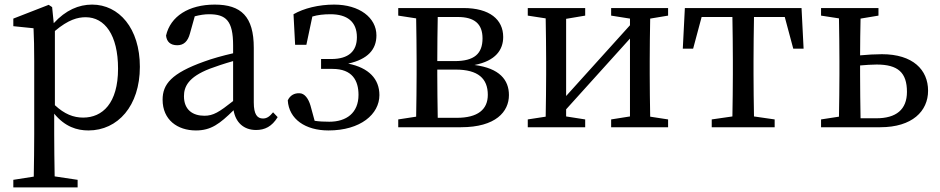

<svg xmlns="http://www.w3.org/2000/svg" viewBox="-20 -554 4095 836"><path d="M219 -419C278 -469 319 -479 353 -479C436 -479 494 -402 494 -255C494 -104 426 -42 342 -42C300 -42 261 -57 219 -96ZM207 -523 192 -533 38 -473V-440L126 -431C128 -387 129 -348 129 -287V31C129 90 128 153 127 215L38 229V262H318V229L218 214C217 152 216 88 216 28V-59C263 -2 315 14 365 14C493 14 589 -93 589 -263C589 -431 498 -534 381 -534C323 -534 266 -510 214 -453Z M995 -114C934 -66 909 -50 870 -50C819 -50 781 -76 781 -135C781 -175 798 -218 894 -255C918 -264 956 -277 995 -288ZM1169 -65C1155 -48 1143 -38 1125 -38C1100 -38 1085 -56 1085 -108V-346C1085 -482 1030 -534 915 -534C802 -534 722 -483 703 -399C706 -372 722 -357 752 -357C780 -357 798 -374 807 -408L828 -483C851 -489 871 -492 890 -492C964 -492 995 -464 995 -356V-322C951 -312 904 -299 869 -286C726 -235 688 -187 688 -120C688 -32 753 14 833 14C899 14 937 -15 997 -74C1006 -21 1041 12 1095 12C1133 12 1164 -3 1189 -44Z M1265 -359H1314L1340 -482C1363 -489 1389 -492 1419 -492C1491 -492 1534 -460 1534 -392C1534 -332 1499 -297 1422 -297H1378V-254H1428C1514 -254 1541 -203 1541 -141C1541 -62 1488 -24 1414 -24C1390 -24 1370 -25 1350 -28L1332 -94C1323 -125 1306 -148 1284 -148C1262 -149 1243 -139 1233 -117C1238 -35 1310 14 1410 14C1550 14 1632 -57 1632 -140C1632 -210 1586 -259 1496 -277C1581 -296 1619 -338 1619 -400C1619 -477 1545 -534 1435 -534C1368 -534 1303 -518 1258 -492Z M1886 -41C1885 -97 1884 -176 1884 -230V-251H1964C2062 -251 2104 -212 2104 -141C2104 -77 2060 -41 1969 -41ZM1973 -480C2046 -480 2081 -450 2081 -387C2081 -320 2045 -288 1960 -288H1884C1884 -352 1885 -427 1886 -480ZM1714 -519V-486L1792 -474C1793 -418 1794 -342 1794 -289V-230C1794 -177 1793 -101 1792 -46L1714 -34V0H1987C2139 0 2196 -68 2196 -140C2196 -206 2155 -257 2046 -271C2139 -289 2171 -338 2171 -393C2171 -469 2112 -519 1998 -519Z M2889 -486V-519H2641V-486L2723 -473V-444L2445 -136V-472L2528 -486V-519H2278V-486L2356 -474C2357 -418 2358 -342 2358 -289V-230C2358 -177 2357 -101 2356 -46L2278 -34V0H2528V-34L2445 -47V-78L2723 -386V-47L2641 -34V0H2889V-34L2811 -46C2810 -101 2809 -177 2809 -230V-289C2809 -342 2810 -418 2811 -473Z M3397 -480 3434 -342H3479L3470 -519H2962L2953 -342H2998L3035 -480H3169C3170 -424 3171 -344 3171 -289V-230C3171 -177 3170 -102 3169 -47L3079 -34V0H3353V-34L3263 -47C3262 -102 3261 -177 3261 -230V-289C3261 -344 3262 -424 3263 -480Z M3727 -39C3726 -95 3725 -175 3725 -230V-269C3749 -271 3775 -273 3797 -273C3890 -273 3929 -238 3929 -154C3929 -77 3882 -39 3796 -39ZM3805 -486V-519H3555V-486L3633 -474C3634 -418 3635 -342 3635 -289V-230C3635 -177 3634 -101 3633 -46L3555 -34V0H3813C3952 0 4021 -70 4021 -159C4021 -250 3955 -318 3820 -318C3791 -318 3757 -316 3725 -313C3725 -363 3726 -426 3727 -473Z"/></svg>

Font: Noto Serif CJK JP Medium
Style: Regular
Weight: 500
Designer: Ryoko NISHIZUKA 西塚涼子 (kana & ideographs); Frank Grießhammer (Latin, Greek & Cyrillic); Wenlong ZHANG 张文龙 (bopomofo); San
Foundry: Adobe Systems Incorporated
Version: Version 1.000;PS 1;hotconv 16.6.53;makeotf.lib2.5.65590